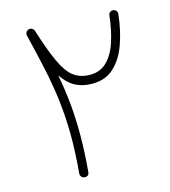

<svg xmlns="http://www.w3.org/2000/svg" viewBox="-73 -665 661 745"><g transform="rotate(-10 257.5 -292.5)"><path d="M200.2 17.6Q192.9 17.6 187.7 12.5Q182.6 7.3 182.6 0Q182.6 -87.9 175.8 -158.2Q168.9 -228.5 155.5 -291.7Q142.1 -355 122.1 -419.9Q102.1 -484.9 75.7 -562.5Q73.2 -569.3 76.7 -576.4Q80.1 -583.5 86.9 -585.4Q94.7 -588.4 102.5 -583.5Q107.4 -581.1 109.4 -575.7Q143.6 -493.2 169.4 -448.5Q195.3 -403.8 220.7 -386.7Q246.1 -369.6 277.8 -369.6Q326.7 -369.6 353.5 -399.2Q380.4 -428.7 391.8 -477.5Q403.3 -526.4 404.3 -584Q404.3 -591.3 409.4 -596.4Q414.6 -601.6 421.9 -601.6Q429.2 -601.6 434.3 -596.4Q439.5 -591.3 439.5 -584Q438.5 -519.5 423.6 -462.4Q408.7 -405.3 374 -369.6Q339.4 -334 277.3 -334Q244.6 -334 218.5 -346.9Q192.4 -359.9 168.5 -389.6Q185.1 -330.6 196 -271.5Q207 -212.4 212.6 -146.2Q218.3 -80.1 218.3 0Q218.3 17.6 200.2 17.6Z"/></g></svg>

Font: Mikhak-DS2-FD ExtraLight
Style: Regular
Weight: 200
Designer: Amin Abedi
Version: Version 3.2